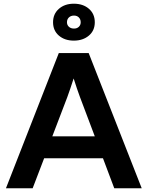

<svg xmlns="http://www.w3.org/2000/svg" viewBox="-20 -1015 796 1035"><path d="M12 0 297 -729H458L744 0H596L535 -162H218L156 0ZM343 -492 262 -280H491L411 -492Q395 -535 377 -592Q368 -563 359.5 -539Q351 -515 343 -492ZM491 -895Q491 -850 459 -823Q427 -796 378 -796Q329 -796 297.5 -823Q266 -850 266 -895Q266 -940 297.5 -967.5Q329 -995 378 -995Q428 -995 459.5 -967.5Q491 -940 491 -895ZM415 -895Q415 -911 405 -921Q395 -931 379 -931Q362 -931 351.5 -921Q341 -911 341 -895Q341 -880 351.5 -870.5Q362 -861 379 -861Q395 -861 405 -870.5Q415 -880 415 -895Z"/></svg>

Font: BDO Grotesk DemiBold
Style: Regular
Weight: 600
Designer: Deni Anggara
Foundry: Lokal Container
Version: Version 2.000